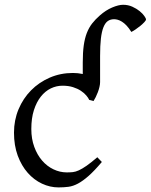

<svg xmlns="http://www.w3.org/2000/svg" viewBox="-20 -777 637 811"><path d="M596.7 -694.8Q596.7 -690.9 589.6 -683.3Q582.5 -675.8 572.8 -667.7Q563 -659.7 552.5 -652.6Q542 -645.5 534.7 -642.1Q524.4 -658.7 514.4 -669.2Q504.4 -679.7 494.9 -685.5Q485.4 -691.4 477.1 -693.6Q468.8 -695.8 461.9 -695.8Q446.3 -695.8 435.3 -688Q424.3 -680.2 417 -662.1Q409.7 -644 406.2 -614.3Q402.8 -584.5 402.8 -540V-430.2Q402.8 -420.9 400.1 -409.7Q397.5 -398.4 393.3 -387.5Q389.2 -376.5 384.3 -366.7Q379.4 -356.9 375 -350.1L356.9 -355Q353 -363.8 344.2 -374Q335.4 -384.3 321.5 -393.6Q307.6 -402.8 288.3 -408.9Q269 -415 244.1 -415Q218.3 -415 194.6 -403.6Q170.9 -392.1 152.6 -369.1Q134.3 -346.2 123.3 -312Q112.3 -277.8 112.3 -231.9Q112.3 -190.4 124.8 -156.5Q137.2 -122.6 158 -98.6Q178.7 -74.7 205.8 -61.8Q232.9 -48.8 262.2 -48.8Q275.9 -48.8 287.6 -50Q299.3 -51.3 313.2 -57.6Q327.1 -64 345.5 -76.7Q363.8 -89.4 391.1 -112.8L410.2 -92.8Q378.4 -55.2 354.2 -33.9Q330.1 -12.7 309.6 -1.7Q289.1 9.3 269.5 12Q250 14.6 227.1 14.6Q191.4 14.6 157.5 -1.2Q123.5 -17.1 97.2 -46.9Q70.8 -76.7 54.9 -119.6Q39.1 -162.6 39.1 -216.8Q39.1 -269.5 58.3 -315.4Q77.6 -361.3 111.1 -395.3Q144.5 -429.2 189.9 -449Q235.4 -468.8 288.1 -468.8Q309.1 -468.8 329.6 -464.4V-513.2Q329.6 -554.7 333.7 -584.7Q337.9 -614.7 346.7 -637.5Q355.5 -660.2 369.1 -677.7Q382.8 -695.3 401.9 -711.9Q426.8 -733.9 453.9 -745.4Q481 -756.8 500 -756.8Q521 -756.8 538.8 -748.8Q556.6 -740.7 569.6 -730.2Q582.5 -719.7 589.6 -709.5Q596.7 -699.2 596.7 -694.8Z"/></svg>

Font: Noto Serif Devanagari
Style: Regular
Weight: 400
Designer: Monotype Design Team
Foundry: Monotype Imaging Inc.
Version: Version 1.01